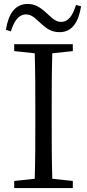

<svg xmlns="http://www.w3.org/2000/svg" viewBox="-20 -953 441 973"><path d="M365 -928C349 -875 327 -842 289 -842C257 -842 235 -871 208 -894C184 -914 160 -933 120 -933C55 -933 22 -880 10 -802L35 -794C52 -848 75 -880 112 -880C145 -880 166 -852 193 -829C216 -809 240 -790 282 -790C346 -790 378 -842 391 -921ZM349 -729H52V-694L156 -683C159 -587 159 -489 159 -392V-337C159 -239 159 -142 156 -47L52 -36V0H349V-36L245 -47C242 -143 242 -241 242 -337V-392C242 -491 242 -588 245 -683L349 -694Z"/></svg>

Font: Source Han Serif K
Style: Regular
Weight: 400
Designer: Ryoko NISHIZUKA 西塚涼子 (kana & ideographs); Frank Grießhammer (Latin, Greek & Cyrillic); Wenlong ZHANG 张文龙 (bopomofo); San
Foundry: Adobe Systems Incorporated
Version: Version 1.001;PS 1.001;hotconv 16.6.54;makeotf.lib2.5.65590